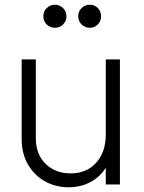

<svg xmlns="http://www.w3.org/2000/svg" viewBox="-20 -783 612 815"><path d="M72 -192V-531H132V-197Q132 -128 173.5 -87.5Q215 -47 280 -47Q348 -47 388.5 -92.5Q429 -138 429 -212V-531H489V0H429V-71Q405 -32 363.5 -10Q322 12 271 12Q217 12 171.5 -13Q126 -38 99 -84.5Q72 -131 72 -192ZM164 -714Q164 -735 178.5 -749Q193 -763 213 -763Q233 -763 247.5 -749Q262 -735 262 -714Q262 -693 247.5 -679Q233 -665 213 -665Q193 -665 178.5 -679Q164 -693 164 -714ZM361 -763Q381 -763 395 -749Q409 -735 409 -714Q409 -693 395 -679Q381 -665 361 -665Q341 -665 326.5 -679Q312 -693 312 -714Q312 -735 326.5 -749Q341 -763 361 -763Z"/></svg>

Font: Evergrow Sans
Style: Light
Weight: 300
Foundry: 10Web
Version: Version 1.000